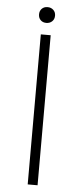

<svg xmlns="http://www.w3.org/2000/svg" viewBox="-56 -842 368 872"><g transform="rotate(5 127.5 -406.0)"><path d="M105 -685H150V-1H105ZM89 -775Q89 -791 99 -801Q109 -811 125 -811Q141 -811 151.5 -801Q162 -791 162 -775Q162 -759 151.5 -749Q141 -739 125 -739Q109 -739 99 -749Q89 -759 89 -775Z"/></g></svg>

Font: Bellota Text Light
Style: Regular
Weight: 300
Designer: Kemie Guaida
Foundry: Kemie Guaida
Version: Version 4.001